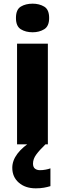

<svg xmlns="http://www.w3.org/2000/svg" viewBox="-20 -880 354 1047"><path d="M158 -860Q194 -860 221 -844Q248 -828 248 -782Q248 -737 221 -720.5Q194 -704 158 -704Q120 -704 93.5 -720.5Q67 -737 67 -782Q67 -828 93.5 -844Q120 -860 158 -860ZM241 -642V-93H73V-642ZM160 12Q160 31 170.5 39.5Q181 48 198 48Q213 48 229 45Q245 42 255 38V135Q239 140 219.5 143.5Q200 147 175 147Q118 147 82.5 116Q47 85 47 35Q47 -44 159 -114L228 -93Q195 -61 177.5 -37Q160 -13 160 12Z"/></svg>

Font: Noto Sans Telugu UI ExtraBold
Style: Regular
Weight: 800
Designer: Jelle Bosma - Monotype Design Team
Foundry: Monotype Imaging Inc.
Version: Version 2.005; ttfautohint (v1.8.4.7-5d5b)